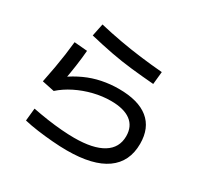

<svg xmlns="http://www.w3.org/2000/svg" viewBox="-160 -973 1200 1158"><g transform="rotate(30 440.0 -394.0)"><path d="M130 -44.4 138.9 -132.2Q190 -122.2 242.8 -114.4Q295.6 -106.7 345 -102.8Q394.4 -98.9 433.3 -98.9Q564.4 -98.9 632.8 -141.1Q701.1 -183.3 701.1 -264.4Q701.1 -332.2 653.9 -367.8Q606.7 -403.3 515.6 -403.3Q456.7 -403.3 396.1 -388.3Q335.6 -373.3 281.1 -346.1Q226.7 -318.9 185.6 -282.2L100 -300Q112.2 -358.9 121.1 -410Q130 -461.1 136.7 -508.3Q143.3 -555.6 147.8 -600L238.9 -592.2Q234.4 -538.9 226.1 -480.6Q217.8 -422.2 206.7 -364.4L192.2 -383.3Q240 -417.8 293.3 -442.2Q346.7 -466.7 403.9 -478.3Q461.1 -490 521.1 -490Q656.7 -490 726.7 -433.3Q796.7 -376.7 796.7 -266.7Q796.7 -141.1 705 -76.1Q613.3 -11.1 433.3 -11.1Q385.6 -11.1 331.1 -15.6Q276.7 -20 224.4 -27.2Q172.2 -34.4 130 -44.4ZM684.4 -618.9Q600 -625.6 525.6 -633.9Q451.1 -642.2 378.3 -656.1Q305.6 -670 222.2 -690L240 -776.7Q315.6 -758.9 389.4 -745.6Q463.3 -732.2 538.9 -722.8Q614.4 -713.3 693.3 -706.7Z"/></g></svg>

Font: Paperlogy 5 Medium
Style: Regular
Weight: 500
Designer: redesigned by Lee Juim, glyphs from Gmarket Sans & Montserrat
Foundry: PT&
Version: Version 1.001